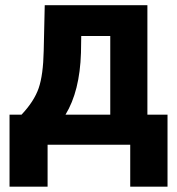

<svg xmlns="http://www.w3.org/2000/svg" viewBox="-20 -548 671 727"><path d="M61.5 -113.8Q109.4 -164.6 126.5 -214.4Q143.6 -264.2 145.5 -355.5L149.4 -528.3H538.1V-113.8H614.3V158.7H473.1V0H160.2V158.7H16.1V-113.8ZM228 -113.8H397.5V-411.6H287.6L286.6 -348.1Q282.2 -202.6 228 -113.8Z"/></svg>

Font: Roboto
Style: Bold
Weight: 700
Designer: Google
Version: Version 2.134; 2016; ttfautohint (v1.6)